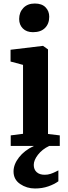

<svg xmlns="http://www.w3.org/2000/svg" viewBox="-20 -830 387 1092"><path d="M89 -722Q89 -760 113 -785Q137 -810 178 -810Q218 -810 239 -788.5Q260 -767 260 -735Q260 -695 236 -671Q212 -647 168 -647H167Q131 -647 110 -668Q89 -689 89 -722ZM57 145Q57 105 88 65Q119 25 173 0H41V-60L111 -69V-461L40 -480V-547L223 -569H225L253 -549V-68L320 -60V0H260Q220 19 196 50Q172 81 172 108Q172 134 188.5 149Q205 164 234 164Q252 164 267 159Q282 154 294 148Q306 142 312 139V201Q289 218 254.5 230Q220 242 179 242Q132 242 94.5 216.5Q57 191 57 145Z"/></svg>

Font: Koeln Type Serif
Style: Bold
Weight: 700
Designer: Eben Sorkin
Foundry: Eben Sorkin
Version: Version 2.002